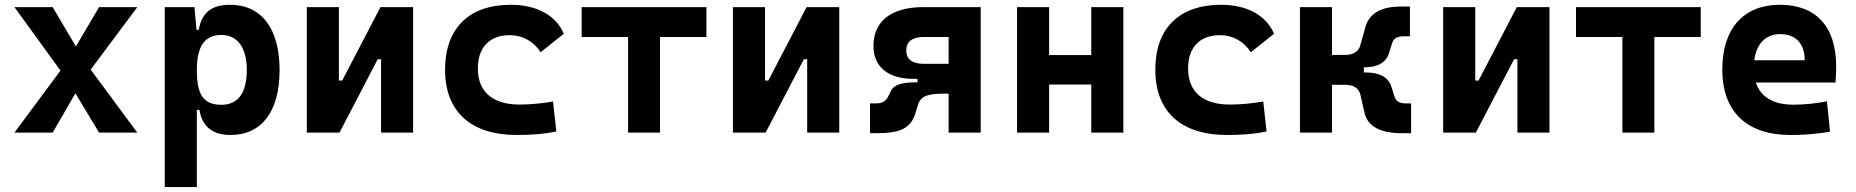

<svg xmlns="http://www.w3.org/2000/svg" viewBox="-20 -547 7657 792"><path d="M39.6 0H197.3L291 -162.1L388.7 0H546.4L354 -259.8L546.4 -517.6H388.7L293 -355.5L197.3 -517.6H39.6L229.5 -255.9Z M659.7 224.6H792V-93.8H802.7C813 -24.9 857.9 9.8 930.2 9.8C1058.6 9.8 1133.3 -85.4 1133.3 -258.3C1133.3 -429.2 1058.6 -527.3 929.2 -527.3C850.6 -527.3 812 -493.2 799.8 -423.8H790.5L782.2 -517.6H659.7ZM792 -258.3C792 -358.4 825.7 -402.8 893.1 -402.8C960 -402.8 998 -350.1 998 -258.3C998 -163.1 961.9 -114.7 893.1 -114.7C817.9 -114.7 792 -157.7 792 -258.3Z M1245.6 0H1380.4L1538.1 -302.7H1551.8V0H1684.1V-517.6H1549.3L1391.6 -214.8H1377.9V-517.6H1245.6Z M2111.3 9.8C2164.6 9.8 2222.2 6.8 2274.9 -4.9L2261.2 -128.4C2216.8 -120.6 2169.9 -115.7 2123 -115.7C2013.2 -115.7 1951.2 -167.5 1951.2 -264.6C1951.2 -352.5 2000 -401.9 2083 -401.9C2135.7 -401.9 2181.2 -376.5 2210 -331.5L2305.7 -407.7C2273.4 -483.9 2193.8 -527.3 2086.9 -527.3C1913.1 -527.3 1815.9 -428.7 1815.9 -259.8C1815.9 -85.9 1922.9 9.8 2111.3 9.8Z M2570.8 0H2702.6V-394.5H2894V-517.6H2379.4V-394.5H2570.8Z M3003.4 0H3138.2L3295.9 -302.7H3309.6V0H3441.9V-517.6H3307.1L3149.4 -214.8H3135.7V-517.6H3003.4Z M3748.5 -221.7H3764.6V-207.5C3710.9 -207.5 3668 -201.7 3654.8 -170.9L3646.5 -154.3C3635.3 -128.9 3619.6 -120.6 3593.3 -120.6H3568.8V2.4H3598.1C3689.9 2.4 3738.3 -15.6 3757.3 -84L3764.2 -106.9C3774.9 -147 3795.9 -160.6 3874 -160.6H3893.1V0H4025.4V-517.6H3787.6C3657.2 -517.6 3583 -459.5 3583 -357.9C3583 -271.5 3643.1 -221.7 3748.5 -221.7ZM3893.1 -283.7H3791.5C3743.2 -283.7 3718.3 -302.2 3718.3 -338.4C3718.3 -375.5 3743.2 -394.5 3791.5 -394.5H3893.1Z M4481.4 0H4613.8V-517.6H4481.4V-319.8H4307.6V-517.6H4175.3V0H4307.6V-198.2H4481.4Z M5041 9.8C5094.2 9.8 5151.9 6.8 5204.6 -4.9L5190.9 -128.4C5146.5 -120.6 5099.6 -115.7 5052.7 -115.7C4942.9 -115.7 4880.9 -167.5 4880.9 -264.6C4880.9 -352.5 4929.7 -401.9 5012.7 -401.9C5065.4 -401.9 5110.8 -376.5 5139.6 -331.5L5235.4 -407.7C5203.1 -483.9 5123.5 -527.3 5016.6 -527.3C4842.8 -527.3 4745.6 -428.7 4745.6 -259.8C4745.6 -85.9 4852.5 9.8 5041 9.8Z M5342.3 0H5474.6V-197.3H5526.9C5563.5 -197.3 5585.4 -183.1 5591.3 -157.2L5608.9 -80.6C5622.1 -24.9 5675.3 2.4 5763.2 2.4H5800.8V-120.6H5776.4C5753.4 -120.6 5738.8 -129.4 5732.9 -147L5719.7 -188.5C5709 -226.6 5671.9 -248 5616.2 -248H5606V-269.5H5611.3C5664.6 -269.5 5699.2 -291 5710 -329.1L5723.1 -370.6C5729 -388.2 5743.7 -397 5766.6 -397H5795.9V-520H5758.3C5678.7 -520 5628.9 -492.7 5612.8 -437L5591.3 -360.4C5584.5 -334.5 5563 -320.3 5526.9 -320.3H5474.6V-517.6H5342.3Z M5933.1 0H6067.9L6225.6 -302.7H6239.3V0H6371.6V-517.6H6236.8L6079.1 -214.8H6065.4V-517.6H5933.1Z M6672.4 0H6804.2V-394.5H6995.6V-517.6H6481V-394.5H6672.4Z M7365.2 9.8C7407.2 9.8 7462.4 7.8 7528.8 -3.9L7516.1 -128.9C7468.8 -120.1 7423.8 -115.2 7377 -115.2C7295.9 -115.2 7242.7 -146.5 7222.7 -206.5H7551.3C7553.2 -227.5 7554.2 -249 7554.2 -273.4C7554.2 -438.5 7469.7 -527.3 7322.3 -527.3C7171.4 -527.3 7084.5 -428.7 7084.5 -259.8C7084.5 -85.9 7186 9.8 7365.2 9.8ZM7216.3 -298.3C7225.6 -367.7 7263.7 -406.2 7323.2 -406.2C7386.7 -406.2 7424.3 -368.2 7424.3 -298.3Z"/></svg>

Font: CaskaydiaCove Nerd Font
Style: Bold
Weight: 700
Designer: Aaron Bell
Foundry: Saja Typeworks
Version: Version 2111.1;Nerd Fonts 2.3.0